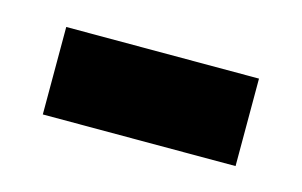

<svg xmlns="http://www.w3.org/2000/svg" viewBox="-33 -384 360 229"><g transform="rotate(15 146.5 -269.0)"><path d="M28 -215H266V-323H28Z"/></g></svg>

Font: Noto Sans Thai UI ExtCond SemBd
Style: Regular
Weight: 600
Width: 2
Designer: Monotype Design Team
Foundry: Monotype Imaging Inc.
Version: Version 2.000